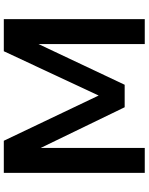

<svg xmlns="http://www.w3.org/2000/svg" viewBox="94 -874 780 1008"><g transform="rotate(-90 484.0 -370.0)"><path d="M80.5 0V-740H249L486.5 -242L719 -740H887.5V0H756.5V-557.5L543 -105.5H425L211.5 -546V0Z"/></g></svg>

Font: Encode Sans SemiExpanded SemiExpanded SemiBold
Style: Regular
Weight: 600
Width: 6
Designer: Multiple Designers
Foundry: Impallari Type
Version: Version 3.000; ttfautohint (v1.8.3) -l 8 -r 50 -G 200 -x 14 